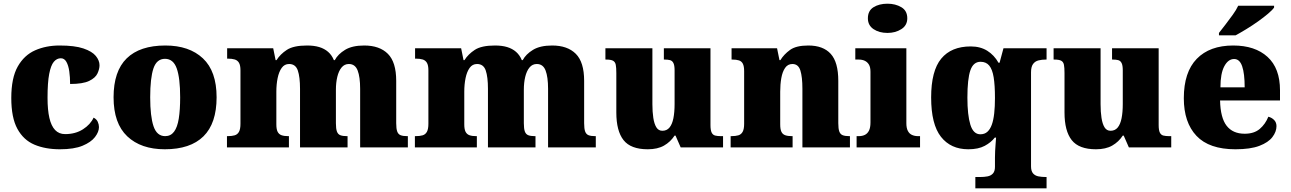

<svg xmlns="http://www.w3.org/2000/svg" viewBox="-20 -797 6977 1038"><path d="M304 10Q225 10 166 -15Q107 -40 74 -100.5Q41 -161 41 -267Q41 -376 76 -437.5Q111 -499 170 -525Q229 -551 302 -551Q384 -551 431 -535Q478 -519 498 -494.5Q518 -470 518 -444Q518 -424 507 -400Q496 -376 462 -359.5Q428 -343 359 -343Q359 -380 354.5 -411.5Q350 -443 339 -462.5Q328 -482 309 -482Q287 -482 271 -463Q255 -444 246 -397.5Q237 -351 237 -268Q237 -203 247 -159.5Q257 -116 278 -94Q299 -72 332 -72Q388 -72 428.5 -98Q469 -124 486 -161Q502 -153 508.5 -138.5Q515 -124 515 -110Q515 -84 493.5 -56Q472 -28 426 -9Q380 10 304 10Z M871 10Q742 10 668 -60Q594 -130 594 -271Q594 -412 665 -481.5Q736 -551 874 -551Q1003 -551 1077 -481.5Q1151 -412 1151 -271Q1151 -130 1080 -60Q1009 10 871 10ZM873 -61Q903 -61 921 -85Q939 -109 946.5 -156Q954 -203 954 -271Q954 -375 935.5 -427Q917 -479 872 -479Q827 -479 809.5 -427Q792 -375 792 -271Q792 -168 810 -114.5Q828 -61 873 -61Z M1207 0V-61H1211Q1234 -61 1249 -65.5Q1264 -70 1272 -84.5Q1280 -99 1280 -128V-417Q1280 -444 1272 -457.5Q1264 -471 1249 -475.5Q1234 -480 1212 -480H1208V-536H1457L1470 -472H1475Q1495 -504 1531 -527.5Q1567 -551 1640 -551Q1678 -551 1706 -542.5Q1734 -534 1754 -516.5Q1774 -499 1785 -472H1790Q1807 -504 1845.5 -527.5Q1884 -551 1949 -551Q2032 -551 2077 -506Q2122 -461 2122 -360V-131Q2122 -101 2127.5 -86Q2133 -71 2146 -66Q2159 -61 2181 -61H2185V0H1927V-317Q1927 -381 1913.5 -416Q1900 -451 1866 -451Q1842 -451 1826.5 -432Q1811 -413 1803.5 -381.5Q1796 -350 1796 -312V-131Q1796 -101 1801.5 -86Q1807 -71 1820 -66Q1833 -61 1855 -61H1859V0H1602V-317Q1602 -381 1590 -416Q1578 -451 1543 -451Q1518 -451 1503 -430Q1488 -409 1481 -375Q1474 -341 1474 -301V-125Q1474 -98 1481 -84.5Q1488 -71 1502 -66Q1516 -61 1538 -61H1542V0Z M2223 0V-61H2227Q2250 -61 2265 -65.5Q2280 -70 2288 -84.5Q2296 -99 2296 -128V-417Q2296 -444 2288 -457.5Q2280 -471 2265 -475.5Q2250 -480 2228 -480H2224V-536H2473L2486 -472H2491Q2511 -504 2547 -527.5Q2583 -551 2656 -551Q2694 -551 2722 -542.5Q2750 -534 2770 -516.5Q2790 -499 2801 -472H2806Q2823 -504 2861.5 -527.5Q2900 -551 2965 -551Q3048 -551 3093 -506Q3138 -461 3138 -360V-131Q3138 -101 3143.5 -86Q3149 -71 3162 -66Q3175 -61 3197 -61H3201V0H2943V-317Q2943 -381 2929.5 -416Q2916 -451 2882 -451Q2858 -451 2842.5 -432Q2827 -413 2819.5 -381.5Q2812 -350 2812 -312V-131Q2812 -101 2817.5 -86Q2823 -71 2836 -66Q2849 -61 2871 -61H2875V0H2618V-317Q2618 -381 2606 -416Q2594 -451 2559 -451Q2534 -451 2519 -430Q2504 -409 2497 -375Q2490 -341 2490 -301V-125Q2490 -98 2497 -84.5Q2504 -71 2518 -66Q2532 -61 2554 -61H2558V0Z M3482 10Q3390 10 3351 -39.5Q3312 -89 3312 -189V-402Q3312 -431 3309 -446.5Q3306 -462 3294.5 -468.5Q3283 -475 3257 -475H3253V-536H3507V-234Q3507 -192 3512 -159.5Q3517 -127 3528.5 -108.5Q3540 -90 3561 -90Q3585 -90 3599.5 -107.5Q3614 -125 3620.5 -157.5Q3627 -190 3627 -235V-417Q3627 -444 3620.5 -456.5Q3614 -469 3602 -472Q3590 -475 3573 -475H3569V-536H3821V-121Q3821 -93 3827.5 -80Q3834 -67 3847 -64Q3860 -61 3877 -61H3889V0H3660L3632 -64H3627Q3605 -30 3570 -10Q3535 10 3482 10Z M3930 0V-61H3934Q3957 -61 3972 -65.5Q3987 -70 3995 -84.5Q4003 -99 4003 -128V-412Q4003 -439 3996 -452.5Q3989 -466 3975 -470.5Q3961 -475 3939 -475H3935V-536H4181L4194 -472H4199Q4218 -503 4251 -527Q4284 -551 4350 -551Q4430 -551 4471 -506Q4512 -461 4512 -360V-131Q4512 -101 4517.5 -86Q4523 -71 4536 -66Q4549 -61 4571 -61H4575V0H4318V-317Q4318 -381 4307 -416Q4296 -451 4264 -451Q4239 -451 4224.5 -430Q4210 -409 4204 -375Q4198 -341 4198 -301V-125Q4198 -98 4204.5 -84.5Q4211 -71 4225 -66Q4239 -61 4261 -61H4265V0Z M4611 0V-61H4623Q4642 -61 4656 -68Q4670 -75 4678 -91Q4686 -107 4686 -135V-409Q4686 -434 4677.5 -448Q4669 -462 4655 -468.5Q4641 -475 4623 -475H4604V-536H4880V-131Q4880 -105 4888 -89.5Q4896 -74 4910.5 -67.5Q4925 -61 4943 -61H4954V0ZM4778 -619Q4733 -619 4702.5 -639.5Q4672 -660 4672 -698Q4672 -739 4702.5 -758Q4733 -777 4778 -777Q4821 -777 4853 -758Q4885 -739 4885 -698Q4885 -660 4853 -639.5Q4821 -619 4778 -619Z M5253 221V160H5279Q5301 160 5319 156.5Q5337 153 5348 141Q5359 129 5359 105V56Q5359 38 5360 18.5Q5361 -1 5362.5 -19.5Q5364 -38 5365 -53H5358Q5338 -27 5303.5 -8.5Q5269 10 5215 10Q5120 10 5067 -57.5Q5014 -125 5014 -270Q5014 -414 5068.5 -480Q5123 -546 5228 -546Q5280 -546 5317.5 -522.5Q5355 -499 5378 -458H5384L5405 -536H5638V-475H5634Q5613 -475 5594.5 -470.5Q5576 -466 5565 -451Q5554 -436 5554 -406V102Q5554 128 5565 140.5Q5576 153 5594 156.5Q5612 160 5634 160H5638V221ZM5280 -71Q5303 -71 5318 -84.5Q5333 -98 5342 -123Q5351 -148 5355 -184.5Q5359 -221 5359 -267Q5359 -336 5352 -379Q5345 -422 5328 -442.5Q5311 -463 5281 -463Q5242 -463 5226 -416.5Q5210 -370 5210 -269Q5210 -175 5226 -123Q5242 -71 5280 -71Z M5905 10Q5813 10 5774 -39.5Q5735 -89 5735 -189V-402Q5735 -431 5732 -446.5Q5729 -462 5717.5 -468.5Q5706 -475 5680 -475H5676V-536H5930V-234Q5930 -192 5935 -159.5Q5940 -127 5951.5 -108.5Q5963 -90 5984 -90Q6008 -90 6022.5 -107.5Q6037 -125 6043.5 -157.5Q6050 -190 6050 -235V-417Q6050 -444 6043.5 -456.5Q6037 -469 6025 -472Q6013 -475 5996 -475H5992V-536H6244V-121Q6244 -93 6250.5 -80Q6257 -67 6270 -64Q6283 -61 6300 -61H6312V0H6083L6055 -64H6050Q6028 -30 5993 -10Q5958 10 5905 10Z M6659 10Q6517 10 6448.5 -62.5Q6380 -135 6380 -266Q6380 -407 6450 -479Q6520 -551 6647 -551Q6765 -551 6832.5 -489.5Q6900 -428 6900 -309V-254H6576Q6578 -160 6611.5 -117Q6645 -74 6709 -74Q6760 -74 6790.5 -100Q6821 -126 6837 -166Q6856 -161 6868.5 -148Q6881 -135 6881 -115Q6881 -85 6859 -56Q6837 -27 6788.5 -8.5Q6740 10 6659 10ZM6709 -325Q6709 -399 6695.5 -438.5Q6682 -478 6652 -478Q6620 -478 6599 -439Q6578 -400 6578 -325ZM6570 -619Q6585 -638 6605 -664Q6625 -690 6644.5 -717Q6664 -744 6674 -766H6868V-756Q6859 -743 6835.5 -723Q6812 -703 6781 -681Q6750 -659 6718 -639.5Q6686 -620 6660 -606H6570Z"/></svg>

Font: Noto Rashi Hebrew Black
Style: Regular
Weight: 900
Version: Version 1.006